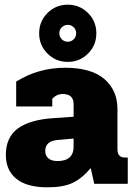

<svg xmlns="http://www.w3.org/2000/svg" viewBox="-20 -784 570 819"><path d="M147 -642Q147 -693 182.5 -728.5Q218 -764 269 -764Q320 -764 355.5 -728.5Q391 -693 391 -642Q391 -591 355.5 -555.5Q320 -520 269 -520Q218 -520 182.5 -555.5Q147 -591 147 -642ZM305 -642Q305 -657 294.5 -667.5Q284 -678 269 -678Q254 -678 243.5 -667.5Q233 -657 233 -642Q233 -627 243.5 -616.5Q254 -606 269 -606Q284 -606 294.5 -616.5Q305 -627 305 -642ZM5 -123Q5 -198 55.5 -235.5Q106 -273 206 -280L294 -286V-339Q294 -383 248 -383Q222 -383 203 -363V-330H49V-436Q144 -495 258 -495Q369 -495 425 -447Q481 -399 481 -319V-147Q481 -112 513 -112H525V0H382L367 -67Q329 -22 289 -3.5Q249 15 183 15Q94 15 49.5 -21.5Q5 -58 5 -123ZM294 -159V-193L227 -187Q173 -183 173 -140Q173 -120 186.5 -108.5Q200 -97 225 -97Q294 -97 294 -159Z"/></svg>

Font: Pridi
Style: Bold
Weight: 700
Designer: Katatrad Team
Foundry: CadsonDemak
Version: Version 1.001